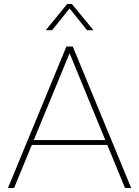

<svg xmlns="http://www.w3.org/2000/svg" viewBox="-20 -946 700 966"><path d="M640.1 0H608.9L520 -216.8H140.1L50.8 0H20L314 -711.9H346.2ZM509.8 -241.2 330.1 -678.2 149.9 -241.2ZM450.2 -793.9H418L330.1 -903.8L242.2 -793.9H210L317.9 -925.8H341.8Z"/></svg>

Font: Creato Display Thin
Style: Regular
Weight: 265
Version: Version 1.000